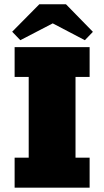

<svg xmlns="http://www.w3.org/2000/svg" viewBox="-20 -865 480 885"><path d="M47.4 0V-138.2H112.3V-510.3H47.4V-647.9H393.1V-510.3H328.1V-138.2H393.1V0ZM73.7 -679.7 36.1 -718.8 161.1 -845.2H284.2L408.2 -718.3L371.1 -679.7L223.1 -757.3Z"/></svg>

Font: Black Ops One
Style: Regular
Weight: 400
Designer: James Grieshaber, Eben Sorkin
Foundry: Sorkin Type Co.
Version: Version 1.004; ttfautohint (v1.8.4.7-5d5b)